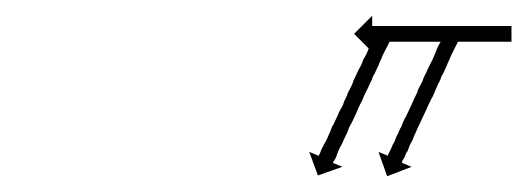

<svg xmlns="http://www.w3.org/2000/svg" viewBox="-20 -582 670 244"><path d="M564 -534Q563 -533 562.5 -531.5Q562 -530 562 -529Q561 -527 560 -525Q559 -523 558 -521Q557 -519 555.5 -516Q554 -513 553 -511Q552 -508 550.5 -505Q549 -502 548 -499Q546 -495 544.5 -491.5Q543 -488 541 -485Q540 -481 538 -477.5Q536 -474 535 -471Q533 -467 531.5 -463Q530 -459 528 -456Q524 -448 521 -441Q519 -437 517.5 -433.5Q516 -430 514 -426Q511 -420 508 -413Q506 -409 505 -406Q504 -403 502 -400Q501 -398 500 -395.5Q499 -393 498 -390Q496 -388 494 -382Q492 -379 491 -377Q491 -377 491 -376.5Q491 -376 491 -375L503 -370L472 -358L461 -389L473 -384Q473 -384 473 -384.5Q473 -385 473 -385Q474 -387 474.5 -388Q475 -389 476 -391Q478 -395 479 -398Q481 -401 482 -403.5Q483 -406 484 -409Q486 -412 487 -415Q488 -418 490 -421Q491 -424 492.5 -427.5Q494 -431 496 -434Q498 -438 499.5 -441.5Q501 -445 503 -449Q506 -456 510 -464Q511 -468 513 -471.5Q515 -475 517 -479Q518 -483 520 -486.5Q522 -490 523 -493Q526 -499 530 -507Q533 -514 535 -519Q536 -522 537.5 -524.5Q539 -527 540 -529Q542 -534 544 -537Q544 -539 544.5 -540Q545 -541 546 -543Q546 -544 547 -544L565 -536Q564 -535 564 -534ZM477 -534Q477 -533 475 -529Q473 -524 471 -521Q470 -519 468.5 -516Q467 -513 466 -511Q465 -508 463.5 -505Q462 -502 461 -499Q459 -495 457.5 -491.5Q456 -488 454 -485Q453 -481 451 -477.5Q449 -474 448 -471Q446 -467 444 -463Q442 -459 441 -456Q439 -452 437 -448Q435 -444 434 -441Q432 -437 430.5 -433.5Q429 -430 427 -426Q425 -423 423.5 -419.5Q422 -416 421 -413Q417 -405 415 -400Q414 -398 412.5 -395.5Q411 -393 410 -390Q409 -388 407 -382Q405 -378 404 -377Q404 -377 403 -375L415 -370L384 -359L373 -389L385 -384Q385 -384 386 -386Q388 -390 388 -391Q389 -393 390 -395Q391 -397 392 -399Q393 -401 394.5 -403.5Q396 -406 397 -409Q400 -415 402 -421Q404 -424 405.5 -427.5Q407 -431 409 -435Q410 -438 412 -441.5Q414 -445 416 -449Q417 -453 419 -456.5Q421 -460 422 -464Q424 -468 426 -471.5Q428 -475 429 -479Q431 -483 432.5 -486.5Q434 -490 436 -494Q438 -497 439.5 -500.5Q441 -504 442 -507Q444 -510 445.5 -513Q447 -516 448 -519Q449 -522 450.5 -524.5Q452 -527 453 -530Q454 -532 457 -537Q457 -539 457.5 -540Q458 -541 459 -543Q459 -543 460 -544L478 -536Q478 -535 477.5 -535Q477 -535 477 -534ZM628 -529Q627 -529 625.5 -529Q624 -529 622 -529Q620 -529 618 -529Q616 -529 614 -529Q611 -529 608 -529Q605 -529 602 -529Q599 -529 595.5 -529Q592 -529 589 -529Q585 -529 581.5 -529Q578 -529 574 -529Q570 -529 566 -529Q562 -529 558 -529Q554 -529 550 -529Q546 -529 542 -529Q537 -529 533 -529Q529 -529 525 -529Q521 -529 517 -529Q513 -529 509 -529Q505 -529 501.5 -529Q498 -529 494 -529Q491 -529 487.5 -529Q484 -529 481 -529Q478 -529 475 -529Q472 -529 469 -529Q467 -529 465 -529Q463 -529 461 -529Q459 -529 457.5 -529Q456 -529 455 -529Q454 -529 453.5 -529Q453 -529 453 -529V-516L430 -539L453 -562V-549Q453 -549 453.5 -549Q454 -549 455 -549Q456 -549 457.5 -549Q459 -549 461 -549Q463 -549 465 -549Q467 -549 469 -549Q472 -549 475 -549Q478 -549 481 -549Q484 -549 487.5 -549Q491 -549 494 -549Q498 -549 501.5 -549Q505 -549 509 -549Q513 -549 517 -549Q521 -549 525 -549Q529 -549 533 -549Q537 -549 542 -549Q546 -549 550 -549Q554 -549 558 -549Q562 -549 566 -549Q570 -549 574 -549Q578 -549 581.5 -549Q585 -549 589 -549Q592 -549 595.5 -549Q599 -549 602 -549Q605 -549 608 -549Q611 -549 614 -549Q616 -549 618 -549Q620 -549 622 -549Q624 -549 625.5 -549Q627 -549 628 -549Q629 -549 629.5 -549Q630 -549 630 -549V-529Q630 -529 629.5 -529Q629 -529 628 -529Z"/></svg>

Font: FRB American Cursive Just Arrows Light
Style: Italic
Weight: 300
Italic angle: -25°
Version: Version 2.0;Modular Font Editor K font №1